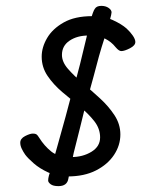

<svg xmlns="http://www.w3.org/2000/svg" viewBox="-20 -593 510 654"><path d="M441 -450Q441 -438 422.5 -428.5Q404 -419 393 -419Q385 -419 374 -432Q359 -451 337.5 -461.5Q316 -472 281 -472Q243 -472 217 -454.5Q191 -437 191 -406Q191 -382 211.5 -358.5Q232 -335 261.5 -310Q291 -285 320.5 -258Q350 -231 370 -200.5Q390 -170 390 -135Q390 -98 368.5 -65.5Q347 -33 307 -12.5Q267 8 210 8Q174 8 144.5 -5.5Q115 -19 95 -36.5Q75 -54 66 -66Q59 -76 54 -86.5Q49 -97 49 -107Q49 -121 65.5 -129.5Q82 -138 92 -138Q100 -138 104 -135.5Q108 -133 114 -123Q131 -96 154.5 -77Q178 -58 223 -58Q262 -58 291.5 -76Q321 -94 321 -125Q321 -155 301 -180.5Q281 -206 251.5 -230Q222 -254 192 -279.5Q162 -305 142 -334.5Q122 -364 122 -400Q122 -432 140.5 -463.5Q159 -495 197 -516.5Q235 -538 294 -538Q335 -538 364.5 -524.5Q394 -511 411 -496Q424 -484 432.5 -471.5Q441 -459 441 -450ZM231 -292Q243 -336 252.5 -374Q262 -412 268 -438Q274 -463 280 -487.5Q286 -512 292 -535Q293 -540 296.5 -549.5Q300 -559 303 -563Q309 -573 325 -573Q340 -573 350 -566Q360 -559 360 -551Q360 -549 358.5 -541.5Q357 -534 355 -528Q347 -497 336.5 -465Q326 -433 317 -401Q309 -371 299 -333.5Q289 -296 278 -257ZM277 -257Q264 -203 251.5 -153.5Q239 -104 231 -72Q225 -45 220.5 -21Q216 3 213 15Q209 41 179 41Q161 41 152.5 34.5Q144 28 144 22Q144 15 146.5 5.5Q149 -4 156 -26Q165 -58 177.5 -102.5Q190 -147 203.5 -196Q217 -245 229 -292Z"/></svg>

Font: Lisu Bosa Light
Style: Italic
Weight: 300
Italic angle: -19°
Designer: David Morse, Annie Olsen, Victor Gaultney, Frank Grießhammer (Latin)
Foundry: SIL International
Version: Version 2.000